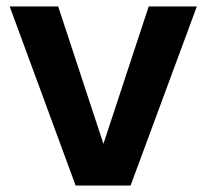

<svg xmlns="http://www.w3.org/2000/svg" viewBox="-20 -574 639 594"><path d="M300 -129 440 -554H589L384 0H214L10 -554H160Z"/></svg>

Font: Fz Poppins SemBd
Style: Regular
Weight: 600
Designer: Ninad Kale (Devanagari), Jonny Pinhorn (Latin)
Foundry: Indian Type Foundry
Version: Vit hóa bi Vntype.Com & FontZin.Com